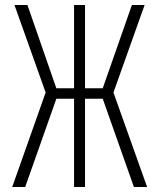

<svg xmlns="http://www.w3.org/2000/svg" viewBox="-20 -750 640 770"><path d="M81 0H29L163 -379L38 -730H90L206 -396H277V-730H321V-396H392L509 -730H560L435 -379L570 0H517L392 -354H321V0H277V-354H206Z"/></svg>

Font: JetBrains Mono Extra Light
Style: Regular
Weight: 200
Monospace: yes
Designer: Philipp Nurullin, Konstantin Bulenkov
Foundry: JetBrains
Version: 2.002